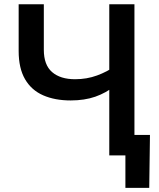

<svg xmlns="http://www.w3.org/2000/svg" viewBox="-20 -748 765 924"><path d="M320.3 -264.6Q244.1 -264.6 187.7 -289.3Q131.3 -314 100.6 -366.7Q69.8 -419.4 69.8 -502.4V-727.5H190.9V-508.3Q190.9 -435.5 230.7 -401.1Q270.5 -366.7 341.3 -366.7Q397.9 -366.7 447 -384.8Q496.1 -402.8 536.1 -431.2V-336.9Q490.7 -300.8 438.7 -282.7Q386.7 -264.6 320.3 -264.6ZM505.9 0V-727.5H627V0ZM583.5 156.2V0H543.9V-98.6H701.7L698.2 156.2Z"/></svg>

Font: Inter Cardless
Style: Medium
Weight: 500
Designer: Rasmus Andersson
Foundry: rsms
Version: Version 4.001;git-9221beed3